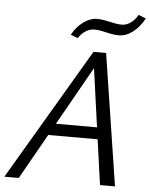

<svg xmlns="http://www.w3.org/2000/svg" viewBox="-59 -909 749 956"><g transform="rotate(5 315.5 -430.5)"><path d="M477 0 391 -617H419L71 0H-1L387 -658H450L552 0ZM158 -226 191 -285H465L482 -226ZM303 -719 267 -733Q289 -774 323 -798.5Q357 -823 390 -823Q409 -823 430.5 -819Q452 -815 474 -810Q496 -805 515 -805Q539 -805 560.5 -821Q582 -837 595 -861L632 -846Q608 -802 574.5 -776.5Q541 -751 506 -751Q484 -751 462.5 -755.5Q441 -760 421 -764.5Q401 -769 382 -769Q359 -769 337.5 -755Q316 -741 303 -719Z"/></g></svg>

Font: Ysabeau Infant
Style: Italic
Weight: 400
Italic angle: -12°
Designer: Christian Thalmann (Catharsis Fonts)
Version: Version 2.001;gftools[0.9.30]; featfreeze: ss01,ss02,lnum